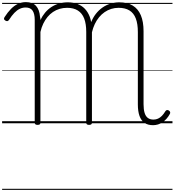

<svg xmlns="http://www.w3.org/2000/svg" viewBox="-20 -1168 1654 1819"><path d="M1430 18Q1381 18 1349 -4Q1317 -26 1301.5 -70Q1286 -114 1286 -179V-864Q1286 -942 1266.5 -993Q1247 -1044 1206.5 -1069Q1166 -1094 1104 -1094Q1067 -1094 1033.5 -1083.5Q1000 -1073 971 -1053Q942 -1033 918.5 -1004.5Q895 -976 878 -940Q861 -904 851 -862V-5Q851 5 844.5 10Q838 15 824 15Q810 15 803.5 10Q797 5 797 -5V-865Q797 -942 777.5 -992.5Q758 -1043 717.5 -1068.5Q677 -1094 616 -1094Q578 -1094 544.5 -1084Q511 -1074 482 -1054.5Q453 -1035 430 -1007Q407 -979 390 -944Q373 -909 363 -865V-5Q363 5 357 10Q351 15 336 15Q322 15 315.5 10Q309 5 309 -5V-980Q309 -1038 288.5 -1067.5Q268 -1097 223 -1097Q194 -1097 167.5 -1084.5Q141 -1072 116 -1046Q91 -1020 65 -979Q58 -970 50 -968Q42 -966 31 -973Q19 -980 18 -988.5Q17 -997 24 -1007Q53 -1052 84 -1083.5Q115 -1115 150 -1131.5Q185 -1148 225 -1148Q289 -1148 321.5 -1112Q354 -1076 359 -1010Q361 -1002 362 -994Q363 -986 363 -978Q381 -1017 407.5 -1048.5Q434 -1080 467 -1101.5Q500 -1123 539 -1134.5Q578 -1146 622 -1146Q675 -1146 715.5 -1130Q756 -1114 784.5 -1084Q813 -1054 830 -1010Q834 -999 837.5 -986Q841 -973 844 -959Q861 -1002 888 -1036.5Q915 -1071 949.5 -1095.5Q984 -1120 1025 -1133Q1066 -1146 1110 -1146Q1186 -1146 1237 -1115.5Q1288 -1085 1314 -1024Q1340 -963 1340 -873V-181Q1340 -131 1350 -98.5Q1360 -66 1381 -50.5Q1402 -35 1434 -35Q1457 -35 1477 -44Q1497 -53 1514 -70.5Q1531 -88 1546 -113Q1552 -123 1560.5 -125Q1569 -127 1580 -121Q1590 -114 1592 -105.5Q1594 -97 1589 -88Q1576 -64 1558.5 -44Q1541 -24 1520.5 -10Q1500 4 1477 11Q1454 18 1430 18ZM0 621H1614V631H0ZM0 -20H1614V0H0ZM0 -505H1614V-500H0ZM0 -1141H1614V-1131H0Z"/></svg>

Font: Playwrite BR Guides
Style: Regular
Weight: 400
Designer: Veronika Burian, José Scaglione
Foundry: TypeTogether
Version: Version 1.003